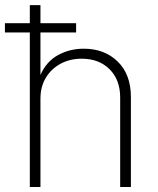

<svg xmlns="http://www.w3.org/2000/svg" viewBox="-29 -748 634 768"><path d="M132.8 -353.5V0H90.3V-727.5H132.8V-448.2Q156.7 -502.4 203.4 -527.8Q250 -553.2 306.2 -553.2Q389.2 -553.2 441.9 -501.7Q494.6 -450.2 494.6 -359.9V0H451.7V-357.9Q451.7 -428.7 409.4 -470.9Q367.2 -513.2 297.9 -513.2Q251 -513.2 213.6 -493.2Q176.3 -473.1 154.5 -437.3Q132.8 -401.4 132.8 -353.5ZM-9.3 -618.2V-655.3H275.4V-618.2Z"/></svg>

Font: Inter Extra Light
Style: Regular
Weight: 200
Designer: Rasmus Andersson
Foundry: rsms
Version: Version 4.000;git-3c8e0fc